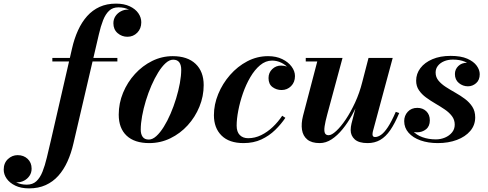

<svg xmlns="http://www.w3.org/2000/svg" viewBox="-226 -780 2692 1060"><path d="M-65.5 260Q-110 260 -141.2 245Q-172.5 230 -189 206.5Q-205.5 183 -205.5 156.5Q-205.5 120 -182.2 98.2Q-159 76.5 -128.5 76.5Q-95.5 76.5 -73.5 97Q-51.5 117.5 -51.5 151Q-51.5 173.5 -63 190.5Q-74.5 207.5 -92.5 217Q-110.5 226.5 -129.5 226.5Q-148 226.5 -165.2 216.2Q-182.5 206 -193.5 190Q-204.5 174 -204.5 156.5H-185Q-185 176 -172.2 195Q-159.5 214 -135.5 226.8Q-111.5 239.5 -78 239.5Q-46 239.5 -25.5 220.8Q-5 202 8.5 168.2Q22 134.5 32.5 90.2Q43 46 55 -5L171.5 -511.5Q184 -567 204.8 -612.5Q225.5 -658 255 -691Q284.5 -724 324 -742Q363.5 -760 414.5 -760Q459 -760 490.2 -745.2Q521.5 -730.5 537.8 -707Q554 -683.5 554 -657Q554 -622 531.8 -599.5Q509.5 -577 477.5 -577Q446.5 -577 423.2 -597.2Q400 -617.5 400 -651.5Q400 -673.5 411.2 -690.5Q422.5 -707.5 440.8 -717.2Q459 -727 479 -727Q491.5 -727 504.5 -721Q517.5 -715 528.5 -705Q539.5 -695 546.2 -682.5Q553 -670 553 -657H534Q534 -676.5 521.2 -695.5Q508.5 -714.5 484.8 -727Q461 -739.5 428 -739.5Q396.5 -739.5 376.5 -720.8Q356.5 -702 343.2 -668.5Q330 -635 319.8 -590.2Q309.5 -545.5 297.5 -494.5L179.5 11.5Q167 66.5 146.2 112Q125.5 157.5 96 190.5Q66.5 223.5 26.2 241.8Q-14 260 -65.5 260ZM63 -440.5V-460H422V-440.5Z M598 10Q516.5 10 473 -31Q429.5 -72 429.5 -147Q429.5 -210 453.5 -268Q477.5 -326 519 -371.5Q560.5 -417 614.2 -443.5Q668 -470 727.5 -470Q809 -470 853.8 -427.5Q898.5 -385 898.5 -310Q898.5 -248.5 875 -191Q851.5 -133.5 810.2 -88.2Q769 -43 714.5 -16.5Q660 10 598 10ZM595.5 -9.5Q616 -9.5 637 -28.5Q658 -47.5 678 -79.5Q698 -111.5 715.5 -152Q733 -192.5 746.2 -236Q759.5 -279.5 767 -320.8Q774.5 -362 774.5 -395.5Q774.5 -421 763.8 -435.8Q753 -450.5 730 -450.5Q709.5 -450.5 688.5 -431.5Q667.5 -412.5 647.5 -380.2Q627.5 -348 610 -307.8Q592.5 -267.5 579.2 -224Q566 -180.5 558.5 -139.2Q551 -98 551 -64.5Q551 -39 561.8 -24.2Q572.5 -9.5 595.5 -9.5Z M1118.5 10Q1039 10 997 -31.8Q955 -73.5 955 -144Q955 -203 978.8 -260.8Q1002.5 -318.5 1044 -366Q1085.5 -413.5 1139.5 -441.8Q1193.5 -470 1254 -470Q1298.5 -470 1332 -453.8Q1365.5 -437.5 1384 -412.2Q1402.5 -387 1402.5 -360Q1402.5 -326 1381 -304.5Q1359.5 -283 1328.5 -283Q1300.5 -283 1278.5 -299.2Q1256.5 -315.5 1256.5 -349Q1256.5 -379 1277 -398.5Q1297.5 -418 1326 -418Q1343.5 -418 1360.8 -411.8Q1378 -405.5 1389.8 -392.8Q1401.5 -380 1401.5 -360H1383.5Q1383.5 -382.5 1367.8 -402Q1352 -421.5 1327.5 -433.5Q1303 -445.5 1276 -445.5Q1240.5 -445.5 1210.2 -420.2Q1180 -395 1156 -354Q1132 -313 1115.2 -264.8Q1098.5 -216.5 1089.5 -169.5Q1080.5 -122.5 1080.5 -86.5Q1080.5 -52 1097.8 -34.5Q1115 -17 1144 -17Q1181.5 -17 1216 -34Q1250.5 -51 1280.2 -79.2Q1310 -107.5 1332 -141L1349.5 -129.5Q1326 -94.5 1293.2 -62.5Q1260.5 -30.5 1217.2 -10.2Q1174 10 1118.5 10Z M1539 10Q1494.5 10 1470.5 -9.8Q1446.5 -29.5 1441.2 -63.8Q1436 -98 1447 -141L1525.5 -440.5H1462V-460H1665L1580.5 -147.5Q1570 -108.5 1566.2 -83.2Q1562.5 -58 1567.5 -45.8Q1572.5 -33.5 1588.5 -33.5Q1605 -33.5 1630.2 -56.8Q1655.5 -80 1682.8 -120.5Q1710 -161 1734.5 -214Q1759 -267 1774 -327H1789.5Q1778.5 -283.5 1760.2 -236.5Q1742 -189.5 1718 -145.8Q1694 -102 1665.2 -66.8Q1636.5 -31.5 1604.8 -10.8Q1573 10 1539 10ZM1803.5 10Q1755 10 1732.5 -10.5Q1710 -31 1710 -62Q1710 -70 1711.2 -79.8Q1712.5 -89.5 1714.5 -97.5L1808.5 -460H1942L1833 -56Q1832 -51.5 1831.2 -47Q1830.5 -42.5 1830.5 -38.5Q1830.5 -23.5 1844.5 -23.5Q1860.5 -23.5 1878 -35.8Q1895.5 -48 1915.5 -78.2Q1935.5 -108.5 1959 -162.5L1978 -156Q1954 -98.5 1928.8 -61.8Q1903.5 -25 1873 -7.5Q1842.5 10 1803.5 10Z M2191 10Q2137.5 10 2095.8 -4.8Q2054 -19.5 2029.8 -47Q2005.5 -74.5 2005.5 -111.5Q2005.5 -141.5 2025.2 -163Q2045 -184.5 2078 -184.5Q2108 -184.5 2127.5 -165.8Q2147 -147 2147 -115.5Q2147 -83 2126 -66.2Q2105 -49.5 2076.5 -49.5Q2057.5 -49.5 2041.5 -57.8Q2025.5 -66 2016 -80Q2006.5 -94 2006.5 -111.5H2033.5Q2033.5 -80 2053.2 -57.2Q2073 -34.5 2106.5 -22.5Q2140 -10.5 2180.5 -10.5Q2207 -10.5 2230.8 -20.5Q2254.5 -30.5 2269.5 -48.8Q2284.5 -67 2284.5 -92Q2284.5 -118.5 2269.2 -138.8Q2254 -159 2229.8 -175.5Q2205.5 -192 2178 -208Q2150.5 -224 2126.2 -241.8Q2102 -259.5 2086.8 -282Q2071.5 -304.5 2071.5 -334.5Q2071.5 -373 2095 -404Q2118.5 -435 2161.2 -453.2Q2204 -471.5 2262 -471.5Q2318.5 -471.5 2353.8 -456Q2389 -440.5 2405.8 -417.2Q2422.5 -394 2422.5 -370.5Q2422.5 -338 2402.5 -320.8Q2382.5 -303.5 2357.5 -303.5Q2329.5 -303.5 2307.5 -321.5Q2285.5 -339.5 2285.5 -371.5Q2285.5 -397 2304 -415.2Q2322.5 -433.5 2352.5 -433.5Q2379 -433.5 2400.2 -416Q2421.5 -398.5 2421.5 -370.5H2398Q2398 -390.5 2383 -409Q2368 -427.5 2340.5 -439.2Q2313 -451 2274.5 -451Q2247.5 -451 2226 -442Q2204.5 -433 2191.8 -417Q2179 -401 2179 -379.5Q2179 -354 2194.8 -335Q2210.5 -316 2235.2 -300Q2260 -284 2288 -268.2Q2316 -252.5 2341 -233.8Q2366 -215 2381.8 -190.5Q2397.5 -166 2397.5 -132Q2397.5 -89 2370.2 -57Q2343 -25 2296.2 -7.5Q2249.5 10 2191 10Z"/></svg>

Font: Bodoni Moda
Style: Bold Italic
Weight: 700
Italic angle: -13°
Version: Version 2.004